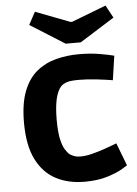

<svg xmlns="http://www.w3.org/2000/svg" viewBox="-57 -867 658 924"><g transform="rotate(-5 272.0 -405.0)"><path d="M314 13Q236 13 176 -18.5Q116 -50 82 -118Q48 -186 48 -296Q48 -387 71 -446.5Q94 -506 134.5 -539.5Q175 -573 228 -587Q281 -601 340 -601Q396 -601 441.5 -593Q487 -585 509 -579L492 -462Q463 -467 416.5 -472.5Q370 -478 329 -478Q287 -478 269.5 -471.5Q252 -465 243 -456Q206 -417 206 -296Q206 -238 213.5 -203.5Q221 -169 232.5 -151Q244 -133 254 -125Q260 -121 272.5 -115.5Q285 -110 307 -110Q331 -110 360.5 -117.5Q390 -125 418 -134.5Q446 -144 464 -151Q482 -158 482 -158L524 -48Q524 -48 498.5 -32.5Q473 -17 426 -2Q379 13 314 13ZM281 -657 114 -762 147 -823 314 -759H321L488 -823L521 -762L354 -657Z"/></g></svg>

Font: Ruda SemiBold
Style: Bold
Weight: 900
Designer: Mariela Monsalve and Angelina Sanchez
Foundry: Mariela Monsalve and Angelina Sanchez
Version: Version 2.000